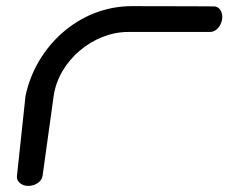

<svg xmlns="http://www.w3.org/2000/svg" viewBox="-20 -611 786 631"><path d="M120.6 -38C124 -63 141.4 -189.3 156.3 -295.3C172.7 -411.5 286.3 -506 401.1 -506C512.6 -506 671.1 -506 671.1 -506C689.9 -506 706.8 -525.5 710 -548C713.1 -570.5 701.8 -590 682.9 -590C682.9 -590 574.5 -590.8 413 -590.8C239.3 -590.8 97.3 -457.7 63.9 -295.6L63.9 -295.4L63.8 -295.1C63.8 -294.4 36.6 -40.3 35.6 -31.8C33.9 -15 50.1 0 73.2 0C95.7 0 117.1 -14.1 119.8 -33C120.1 -34.7 120.3 -36.3 120.6 -38Z"/></svg>

Font: Hi.
Style: Bold
Weight: 400
Designer: Mew Too, Robert Jablonski
Foundry: Cannot Into Space Fonts
Version: Version 1.996